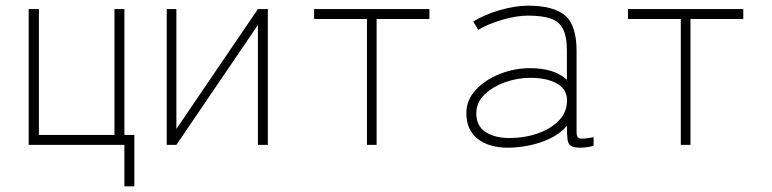

<svg xmlns="http://www.w3.org/2000/svg" viewBox="-20 -510 2719 676"><path d="M418 146V0H81V-478H117V-35H383V-478H418V-35H453V146Z M567 0V-478H601V-56L888 -478H923V0H888V-422L601 0Z M1272 0V-443H1086V-478H1492V-443H1306V0Z M1768 10Q1702 10 1662 -21Q1622 -52 1622 -112Q1622 -158 1655 -193.5Q1688 -229 1739.5 -249.5Q1791 -270 1846 -270Q1932 -270 1976 -229V-330Q1976 -382 1962 -408.5Q1948 -435 1918 -445Q1888 -455 1839 -455Q1799 -455 1749 -440.5Q1699 -426 1664 -405L1646 -434Q1684 -458 1738.5 -474Q1793 -490 1839 -490Q1928 -490 1969 -456Q2010 -422 2010 -330V-44Q2010 -25 2021.5 -22.5Q2033 -20 2070 -27V3Q2062 6 2048 8Q2034 10 2024 10Q2000 10 1990 3.5Q1980 -3 1978 -20Q1976 -37 1976 -67Q1953 -40 1918 -23Q1883 -6 1843.5 2Q1804 10 1768 10ZM1773 -24Q1827 -24 1874 -40.5Q1921 -57 1950 -88Q1979 -119 1976 -164Q1973 -199 1938 -217.5Q1903 -236 1847 -236Q1802 -236 1758.5 -220.5Q1715 -205 1686 -177Q1657 -149 1657 -111Q1657 -66 1690 -45Q1723 -24 1773 -24Z M2377 0V-443H2191V-478H2597V-443H2411V0Z"/></svg>

Font: Zen Kaku Gothic New Light
Style: Regular
Weight: 300
Designer: Yoshimichi Ohira
Foundry: Positype
Version: Version 1.002